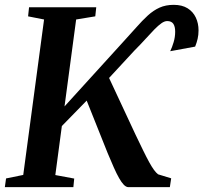

<svg xmlns="http://www.w3.org/2000/svg" viewBox="-28 -773 840 793"><path d="M-8 0 -3 -36 68 -50.5 154 -692.5 88 -705.5 92 -743H369.5L365.5 -705.5L286.5 -692.5L238.5 -333.5L478.5 -597.5Q510 -631.5 534.8 -659.8Q559.5 -688 582.5 -709Q605.5 -730 631 -741.5Q656.5 -753 689.5 -753Q724 -753 746.8 -738.8Q769.5 -724.5 780.8 -700.5Q792 -676.5 792 -647.5Q792 -628.5 788.2 -612.5Q784.5 -596.5 778 -580.5L675 -561.5Q683 -578 689.2 -599Q695.5 -620 695.5 -642Q695.5 -663.5 687.8 -674.8Q680 -686 662.5 -686Q651.5 -686 638.8 -677Q626 -668 610.2 -652Q594.5 -636 574.2 -613.5Q554 -591 527.5 -564.5L422.5 -451L531 -218.5Q549 -181 563 -152.2Q577 -123.5 588 -103.5Q599 -83.5 608 -71.2Q617 -59 625 -53L679 -36.5L673.5 0H501.5Q492.5 -0.5 483.2 -10Q474 -19.5 463.8 -37.5Q453.5 -55.5 442 -81.5Q430.5 -107.5 416.5 -141L330 -357.5L227.5 -252.5L200.5 -50L278.5 -35.5L275 0Z"/></svg>

Font: Merriweather 60pt SemiBold
Style: Italic
Weight: 600
Italic angle: -7.8°
Version: Version 2.101